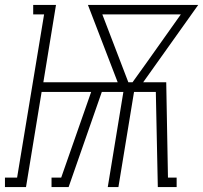

<svg xmlns="http://www.w3.org/2000/svg" viewBox="-44 -755 820 775"><path d="M-24 0V-38H25L134 -697H90V-735H182L131 -423H431L311 -735H756L534 -423H627L634 -38H669V0H593L585 -384H497L434 0H391L454 -384H367L233 0H164V-38H203L324 -384H124L61 0ZM491 -423 547 -501 686 -697H369L474 -423Z"/></svg>

Font: Iosevka Etoile Extralight
Style: Italic
Weight: 200
Italic angle: -9°
Designer: Belleve Invis
Foundry: Belleve Invis
Version: Version 22.1.2; ttfautohint (v1.8.4)